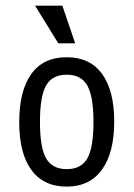

<svg xmlns="http://www.w3.org/2000/svg" viewBox="-20 -655 478 687"><path d="M218.8 12.7Q135.7 12.7 92.3 -46.9Q48.8 -106.4 48.8 -218.3Q48.8 -330.1 91.8 -390.1Q134.8 -450.2 218.8 -450.2Q301.8 -450.2 345.2 -390.6Q388.7 -331.1 388.7 -219.7Q388.7 -108.4 344.7 -47.9Q300.8 12.7 218.8 12.7ZM218.8 -49.8Q270.5 -49.8 292.5 -88.4Q314.5 -127 314.5 -218.3Q314.5 -309.6 292.5 -348.6Q270.5 -387.7 218.8 -387.7Q167 -387.7 145 -349.1Q123 -310.5 123 -218.8Q123 -127 145 -88.4Q167 -49.8 218.8 -49.8ZM188.5 -500 105.5 -634.8H203.1L249 -500Z"/></svg>

Font: Sudo Variable
Style: Regular
Weight: 400
Monospace: yes
Designer: Jens Kutilek
Foundry: Jens Kutilek
Version: Version 0.040